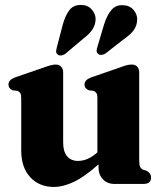

<svg xmlns="http://www.w3.org/2000/svg" viewBox="-20 -728 640 760"><path d="M64 -133V-339.5Q64 -354 60.2 -359.8Q56.5 -365.5 48.5 -368.5L30.5 -370.5Q13.5 -377.5 13.5 -393.5Q13.5 -411.5 39 -421.5L149.5 -459.5Q184 -472.5 200 -472.5Q214.5 -472.5 222.2 -463.8Q230 -455 230 -441.5V-164Q230 -127.5 245.8 -109.2Q261.5 -91 289 -91Q307.5 -91 326.5 -99Q345.5 -107 364.5 -124L365.5 -125V-339.5Q365.5 -354 361.5 -359.8Q357.5 -365.5 350 -368.5L332 -370.5Q314.5 -377.5 314.5 -393.5Q314.5 -411.5 340.5 -421.5L450.5 -459.5Q469 -466.5 480 -469.5Q491 -472.5 502 -472.5Q516 -472.5 523.5 -463.8Q531 -455 531 -441.5V-92.5Q531 -75 534.8 -67.5Q538.5 -60 546 -56.5L560.5 -52Q578 -42 578 -25.5Q578 0 549 0H432Q405 0 387.5 -18.2Q370 -36.5 370 -64.5V-77.5Q316 -29 273.2 -8.5Q230.5 12 193 12Q135.5 12 99.8 -26.5Q64 -65 64 -133ZM228.5 -630.5Q238 -665.5 254 -687Q270 -708.5 299.5 -708.5Q326.5 -708.5 342.2 -691.5Q358 -674.5 358.5 -653Q358 -629 345.5 -610.8Q333 -592.5 308.5 -574L238.5 -515Q231.5 -509.5 223 -508.5Q214.5 -507.5 208.5 -512Q202 -517 202.2 -524.2Q202.5 -531.5 205 -540.5ZM392.5 -633Q403.5 -667.5 420.8 -688.2Q438 -709 467 -707.5Q493.5 -706.5 508.8 -688.5Q524 -670.5 523 -649.5Q522 -625.5 508.8 -607.8Q495.5 -590 469.5 -572.5L398 -516.5Q390.5 -511.5 382 -510.8Q373.5 -510 368 -515Q362 -520.5 362.5 -527.8Q363 -535 366 -544Z"/></svg>

Font: Fraunces 72pt Soft
Style: Bold
Weight: 700
Version: Version 1.000;[b76b70a41]